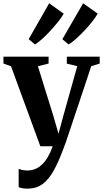

<svg xmlns="http://www.w3.org/2000/svg" viewBox="-26 -870 612 1142"><path d="M137.5 252Q120.5 252 106.8 249.5Q93 247 85 243V134Q92.5 138 107 141Q121.5 144 136.5 144Q162.5 144 184.5 134.8Q206.5 125.5 225.2 107.2Q244 89 259.5 62Q275 35 287.5 0H214L39.5 -476L-5.5 -492V-533H263V-492L199.5 -476L290 -185L322 -74.5L351 -182L433.5 -476.5L371.5 -491.5V-533H567V-492L516.5 -476.5Q495.5 -412 473.2 -345.5Q451 -279 430.5 -218Q410 -157 393.5 -107.2Q377 -57.5 366 -25.5Q355 6.5 351.5 13.5Q323 91.5 293.5 144.5Q264 197.5 227 224.8Q190 252 137.5 252ZM381.5 -606 345 -637 468.5 -850.5 555 -789Q544 -769 523 -742.2Q502 -715.5 476.5 -688.5Q451 -661.5 426.2 -639.2Q401.5 -617 382.5 -606ZM181.5 -606 144.5 -637 266.5 -850.5 353 -788.5Q341 -767.5 320 -741Q299 -714.5 274.2 -687.5Q249.5 -660.5 225.2 -638.8Q201 -617 182.5 -606Z"/></svg>

Font: Merriweather 72pt
Style: Bold
Weight: 700
Version: Version 2.100